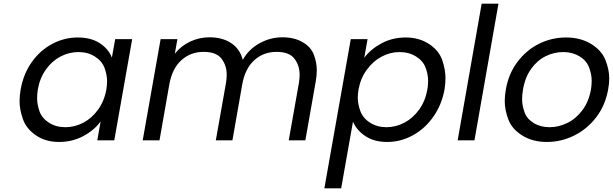

<svg xmlns="http://www.w3.org/2000/svg" viewBox="-20 -760 3320 1040"><path d="M92 -276Q107 -360 152 -423.5Q197 -487 262.5 -522Q328 -557 401 -557Q473 -557 520.5 -526Q568 -495 586 -448L604 -548H696L599 0H507L525 -102Q490 -54 430.5 -22.5Q371 9 300 9Q227 9 174.5 -27Q122 -63 104 -115Q86 -167 86 -212Q86 -243 92 -276ZM556 -275Q560 -298 560 -320Q560 -354 546.5 -391.5Q533 -429 494.5 -453.5Q456 -478 405 -478Q354 -478 308 -454Q262 -430 229 -384Q196 -338 185 -276Q181 -251 181 -228Q181 -194 194 -157Q207 -120 245 -95.5Q283 -71 334 -71Q385 -71 431.5 -95.5Q478 -120 511.5 -166.5Q545 -213 556 -275Z M1510 -558Q1574 -558 1619.5 -531.5Q1665 -505 1680.5 -462.5Q1696 -420 1696 -380Q1696 -353 1691 -323L1634 0H1544L1599 -310Q1603 -334 1603 -355Q1603 -405 1575 -442Q1547 -479 1478 -479Q1407 -479 1357 -433.5Q1307 -388 1292 -302L1239 0H1149L1204 -310Q1208 -334 1208 -355Q1208 -405 1180 -442Q1152 -479 1083 -479Q1012 -479 962 -433.5Q912 -388 897 -302L844 0H753L850 -548H941L927 -469Q961 -512 1010.5 -535Q1060 -558 1115 -558Q1184 -558 1231.5 -527Q1279 -496 1295 -436Q1328 -494 1386.5 -526Q1445 -558 1510 -558Z M1953 -447Q1988 -494 2047 -525.5Q2106 -557 2177 -557Q2250 -557 2303.5 -522Q2357 -487 2375 -435.5Q2393 -384 2393 -337Q2393 -308 2388 -276Q2373 -193 2327.5 -128Q2282 -63 2216 -27Q2150 9 2077 9Q2007 9 1959.5 -22.5Q1912 -54 1892 -101L1828 260H1737L1880 -548H1971ZM2295 -276Q2299 -300 2299 -322Q2299 -356 2285.5 -393Q2272 -430 2233.5 -454Q2195 -478 2144 -478Q2094 -478 2047.5 -453.5Q2001 -429 1967 -382.5Q1933 -336 1922 -275Q1918 -252 1918 -231Q1918 -196 1932 -158Q1946 -120 1984.5 -95.5Q2023 -71 2073 -71Q2124 -71 2170.5 -95.5Q2217 -120 2250.5 -166.5Q2284 -213 2295 -276Z M2680 -740 2550 0H2459L2589 -740Z M2942 9Q2865 9 2809 -26Q2753 -61 2733.5 -113Q2714 -165 2714 -213Q2714 -242 2720 -275Q2734 -359 2782 -423.5Q2830 -488 2899 -522.5Q2968 -557 3046 -557Q3124 -557 3181 -522.5Q3238 -488 3259 -436Q3280 -384 3280 -335Q3280 -306 3274 -275Q3259 -190 3210 -125.5Q3161 -61 3090.5 -26Q3020 9 2942 9ZM2957 -71Q3006 -71 3053 -94Q3100 -117 3134.5 -163Q3169 -209 3181 -275Q3185 -300 3185 -322Q3185 -358 3170.5 -395.5Q3156 -433 3118 -455.5Q3080 -478 3031 -478Q2981 -478 2935.5 -455.5Q2890 -433 2857 -387Q2824 -341 2813 -275Q2808 -247 2808 -222Q2808 -189 2821 -152.5Q2834 -116 2871 -93.5Q2908 -71 2957 -71Z"/></svg>

Font: Fz Poppins
Style: Italic
Weight: 400
Italic angle: -10°
Designer: Ninad Kale (Devanagari), Jonny Pinhorn (Latin)
Foundry: Indian Type Foundry
Version: Vit hóa bi Vntype.Com & FontZin.Com